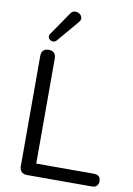

<svg xmlns="http://www.w3.org/2000/svg" viewBox="-101 -1009 745 1072"><g transform="rotate(10 271.5 -473.0)"><path d="M129.3 0Q109.4 0 98.2 -11.4Q87.1 -22.8 87.1 -42.7V-667.4Q87.1 -688.3 97.7 -698.9Q108.4 -709.6 128.3 -709.6Q148.1 -709.6 158.8 -698.9Q169.5 -688.3 169.5 -667.4V-71.9H496.6Q515.1 -71.9 524.8 -62.7Q534.6 -53.4 534.6 -36.4Q534.6 -18.9 524.8 -9.5Q515.1 0 496.6 0ZM163.4 -769.4Q155.1 -760.1 144.8 -759.4Q134.6 -758.6 126.5 -764.2Q118.5 -769.8 116 -779Q113.6 -788.3 120.5 -798.6L209.6 -928.5Q217.9 -941.2 229.2 -944.2Q240.5 -947.2 251.2 -943.5Q262 -939.9 268.8 -931.8Q275.7 -923.8 276.1 -913.2Q276.6 -902.7 267.3 -891.9Z"/></g></svg>

Font: Nunito ExtraLight
Style: Regular
Weight: 200
Designer: Vernon Adams
Foundry: Vernon Adams
Version: Version 3.602